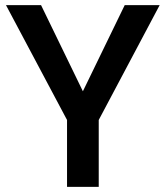

<svg xmlns="http://www.w3.org/2000/svg" viewBox="-20 -731 649 751"><path d="M304.2 -374 467.8 -710.9H604.5L366.2 -261.7V0H242.2V-261.7L3.4 -710.9H140.6Z"/></svg>

Font: Roboto-o Medium
Style: Regular
Weight: 500
Designer: Google
Version: Version 2.134; 2016; ttfautohint (v1.6)